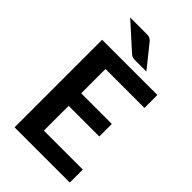

<svg xmlns="http://www.w3.org/2000/svg" viewBox="-273 -1026 1121 1121"><g transform="rotate(45 287.5 -465.5)"><path d="M536.6 -616.2H215.3V-415.5H468.3V-312H215.3V-107.4H536.6V0H80.6V-723.1H536.6ZM104.5 -930.7H233.9Q246.6 -930.7 251.5 -930.2Q260.7 -929.2 264.6 -927.7Q266.6 -927.2 274.9 -920.9Q280.3 -917 285.6 -910.2L394.5 -774.4H305.2Q290 -774.4 282.7 -776.4Q274.4 -777.8 264.2 -786.6Z"/></g></svg>

Font: Lato-SemiBold
Style: Bold
Weight: 500
Designer: Lukasz Dziedzic with Adam Twardoch and Botio Nikoltchev
Foundry: tyPoland Lukasz Dziedzic
Version: ""